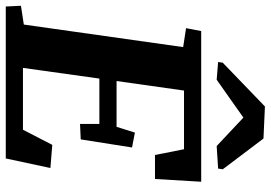

<svg xmlns="http://www.w3.org/2000/svg" viewBox="-154 -762 916 649"><g transform="rotate(90 303.5 -438.0)"><path d="M245.1 -316.4 209 -58.1H418L469.2 -157.2L547.4 -150.9L515.1 0H1.5L-1 -51.3L62.5 -61L138.7 -599.6L74.7 -609.4L84.5 -660.6H593.8L584.5 -504.4H503.4L483.9 -602.5H285.6L253.4 -374.5H408.2L427.7 -436.5L478 -426.8L450.7 -253.4L398.4 -251V-316.4ZM549.3 -717.8 473.1 -712.9 377 -803.2 249 -712.9 189 -717.8 191.4 -733.4 339.4 -876 447.8 -871.1 551.8 -733.4Z"/></g></svg>

Font: Noticia Text
Style: Bold Italic
Weight: 700
Italic angle: -8°
Designer: JM Sole
Foundry: JM Sole
Version: Version 1.003